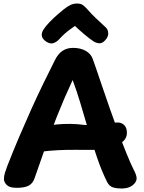

<svg xmlns="http://www.w3.org/2000/svg" viewBox="-20 -1064 827 1103"><path d="M179.3 -42.1Q169.7 -11.9 146.5 1.6Q123.3 15 75.2 15Q35.2 15 18.9 -1.2Q2.6 -17.3 2.6 -35.3Q2.6 -53.6 8.8 -72.7Q15.1 -91.9 22.1 -110.9Q56.1 -197.9 90.7 -278.9Q125.3 -360 159.4 -435.7Q193.6 -511.4 228 -582.2Q262.4 -653 295.9 -719.4Q314.3 -755.8 339.8 -772.4Q365.3 -789 399.3 -789Q442 -789 471.8 -772.2Q501.7 -755.4 512.1 -727.2Q515.6 -719.1 529.4 -678.3Q543.3 -637.6 564.2 -576.1Q585.1 -514.7 609.7 -444Q634.3 -373.3 660.1 -303.4Q685.9 -233.6 709.4 -176Q733 -118.4 750 -85Q755.8 -75 760.4 -61.3Q765 -47.7 765 -39.7Q765 -17.7 741.4 0.7Q717.8 19 678.2 19Q651.1 19 629.4 12.6Q607.8 6.1 594.8 -19.6Q563.9 -81.9 537.2 -159.8Q510.4 -237.8 486.8 -319.3Q463.1 -400.8 440.7 -474.9Q418.3 -549.1 397.3 -604.1Q348.3 -499 308.9 -399.7Q269.6 -300.4 238.2 -210.4Q206.9 -120.4 179.3 -42.1ZM211.6 -192.1Q196.6 -191.1 181 -214.7Q165.4 -238.2 165.4 -267.3Q165.4 -291.2 179.5 -305.6Q193.6 -319.9 213.1 -328.4Q232.6 -336.9 249.8 -340.4Q274.9 -346.2 308.1 -349.3Q341.2 -352.4 381.6 -352.3Q421.9 -352.1 467.3 -346Q476.2 -345 500.5 -346.7Q524.8 -348.3 554.6 -350.9Q584.3 -353.4 609.6 -356.1Q634.8 -358.8 645.8 -360Q673.8 -363 691.4 -347.4Q709.1 -331.9 709.1 -301.2Q709.1 -272.6 688.9 -253.6Q668.7 -234.7 637.3 -223.4Q605.9 -212.2 573.4 -207.6Q540.9 -203 516.3 -203Q459.3 -203 410.8 -203.3Q362.3 -203.6 314.9 -201.3Q267.6 -199.1 211.6 -192.1ZM319.1 -837.7Q306.9 -823.9 288 -816.7Q269.1 -809.4 245.6 -824.8Q223.9 -839.4 220.6 -856.3Q217.3 -873.1 228.1 -891.6Q241.8 -913.3 263.3 -935.6Q284.8 -957.9 307.6 -977.9Q330.3 -998 347.1 -1011.1Q367.3 -1026.9 384.6 -1035.3Q401.8 -1043.7 422.7 -1043.7Q445.3 -1043.7 458.5 -1033.2Q471.7 -1022.8 483.3 -1009.1Q503.8 -985.1 528.8 -961.5Q553.9 -937.9 587.1 -907Q600.7 -894.7 601.7 -873.5Q602.7 -852.3 584.7 -833.3Q567.4 -813.8 549.9 -815.4Q532.3 -817.1 517.8 -826Q493.3 -842.2 462.6 -868.4Q431.8 -894.6 410.6 -915Q394 -903.7 378.3 -892Q362.7 -880.3 348.4 -867.3Q334.1 -854.2 319.1 -837.7Z"/></svg>

Font: Playpen Sans Deva
Style: Regular
Weight: 400
Designer: Pooja Saxena, Gunjan Panchal, Laura Meseguer, Veronika Burian, José Scaglione
Foundry: TypeTogether
Version: Version 2.000